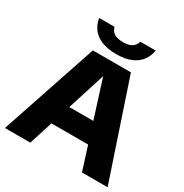

<svg xmlns="http://www.w3.org/2000/svg" viewBox="-210 -1113 1225 1278"><g transform="rotate(30 402.0 -474.0)"><path d="M7 0 255.5 -740H548L796 0H599L391.5 -655H410L202 0ZM209 -181.5 254 -335H548.5L592.5 -181.5ZM401 -796Q332.5 -796 286.5 -815.8Q240.5 -835.5 215.5 -869.8Q190.5 -904 184 -948H302Q308.5 -920 332 -903.8Q355.5 -887.5 401 -887.5Q447 -887.5 470.2 -903.8Q493.5 -920 500 -948H618Q611.5 -904 586.5 -869.8Q561.5 -835.5 515.8 -815.8Q470 -796 401 -796Z"/></g></svg>

Font: Encode Sans SC SemiExpanded ExtraBold
Style: Regular
Weight: 800
Width: 6
Designer: Multiple Designers
Foundry: Impallari Type
Version: Version 3.002